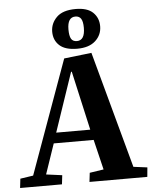

<svg xmlns="http://www.w3.org/2000/svg" viewBox="-63 -1026 858 1078"><g transform="rotate(-5 366.5 -487.0)"><path d="M471 -721 650 -63 728 -53 723 0H397L403 -51L482 -63L441 -233H216L158 -63L248 -51L242 0H6L12 -52L85 -63L316 -703ZM235 -292H427L352 -625H348ZM394 -751Q327 -751 294.5 -780.5Q262 -810 262 -858Q262 -905 296.5 -939.5Q331 -974 404 -974Q470 -974 501.5 -943.5Q533 -913 533 -866Q533 -817 497 -784Q461 -751 394 -751ZM396 -794Q441 -794 441 -865Q441 -901 430.5 -916.5Q420 -932 399 -932Q354 -932 354 -863Q354 -827 363.5 -810.5Q373 -794 396 -794Z"/></g></svg>

Font: Literata 36pt
Style: Bold Italic
Weight: 700
Italic angle: -2°
Designer: Latin by Veronika Burian and Jose Scaglione. Greek by Irene Vlachou. Cyrillic by Vera Evstafieva
Foundry: TypeTogether
Version: Version 3.002